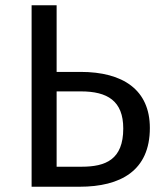

<svg xmlns="http://www.w3.org/2000/svg" viewBox="-20 -709 614 729"><path d="M290 -76H195V-362H287C388 -362 448 -326 448 -221C448 -103 381 -76 290 -76ZM286 -436H195V-689H100V0H282C438 0 549 -61 549 -223C549 -368 447 -436 286 -436Z"/></svg>

Font: Fira Math
Style: Regular
Weight: 400
Designer: Xiangdong Zeng
Foundry: Xiangdong Zeng
Version: Version 0.3.4